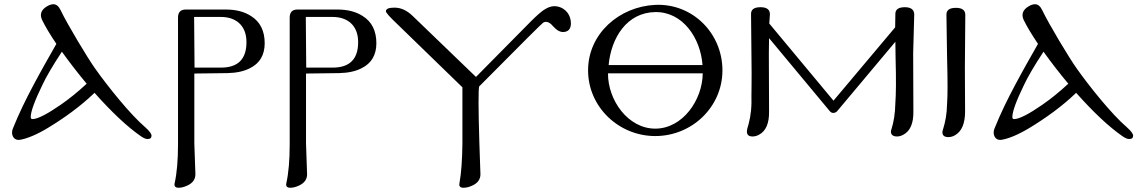

<svg xmlns="http://www.w3.org/2000/svg" viewBox="-20 -640 5394 906"><path d="M676 16C689 16 695 11 695 0C695 -8 686 -21 667 -38C593 -101 486 -236 430 -315C394 -365 297 -527 267 -590C258 -610 246 -620 232 -620C225 -620 216 -618 207 -613C184 -601 173 -586 173 -568C173 -561 175 -554 178 -547C194 -514 217 -476 246 -433C209 -368 172 -303 136 -235C102 -171 69 -104 41 -34C30 -9 41 23 72 20C107 15 156 -6 207 -37C281 -82 360 -138 426 -202C507 -111 580 -42 645 3C658 12 668 16 676 16ZM389 -245C347 -206 306 -173 267 -146C202 -101 157 -78 133 -78C128 -78 125 -81 125 -88C125 -113 143 -163 179 -237C197 -276 228 -329 272 -396C310 -343 349 -293 389 -245Z M1229 -436C1229 -494 1208 -537 1165 -564C1133 -585 1093 -595 1046 -595H856C832 -595 820 -582 820 -557V41C820 115 815 176 804 225C801 239 808 246 823 246C834 246 848 243 863 236C890 224 903 205 902 180L897 36V-293C968 -294 1020 -295 1053 -295C1095 -296 1130 -303 1159 -318C1206 -341 1229 -381 1229 -436ZM1143 -441C1143 -361 1103 -321 1023 -321H898L896 -560H1023C1056 -560 1084 -551 1105 -534C1130 -513 1143 -482 1143 -441Z M1756 -436C1756 -494 1735 -537 1692 -564C1660 -585 1620 -595 1573 -595H1383C1359 -595 1347 -582 1347 -557V41C1347 115 1342 176 1331 225C1328 239 1335 246 1350 246C1361 246 1375 243 1390 236C1417 224 1430 205 1429 180L1424 36V-293C1495 -294 1547 -295 1580 -295C1622 -296 1657 -303 1686 -318C1733 -341 1756 -381 1756 -436ZM1670 -441C1670 -361 1630 -321 1550 -321H1425L1423 -560H1550C1583 -560 1611 -551 1632 -534C1657 -513 1670 -482 1670 -441Z M2674 -530C2674 -568 2650 -603 2607 -610C2587 -613 2567 -607 2546 -593C2533 -584 2513 -567 2488 -542L2226 -277L1927 -565C1900 -591 1872 -604 1841 -604C1814 -604 1801 -598 1801 -587C1801 -580 1819 -560 1855 -526L2162 -228V39C2161 113 2157 175 2148 225C2145 239 2152 246 2167 246C2179 246 2193 243 2208 236C2235 224 2248 205 2247 180L2242 34C2237 -129 2237 -217 2241 -232C2441 -434 2542 -534 2543 -533C2560 -544 2579 -530 2590 -516C2607 -497 2623 -488 2639 -489C2662 -490 2674 -504 2674 -530Z M3389 -308C3389 -483 3248 -625 3072 -617C2902 -609 2755 -481 2755 -308C2755 -135 2900 2 3072 2C3245 2 3389 -135 3389 -308ZM2852 -333C2864 -462 2938 -581 3072 -583C3203 -585 3286 -459 3295 -333ZM3296 -294C3295 -168 3201 -33 3072 -33C2943 -33 2848 -168 2849 -294Z M4294 -571C4294 -594 4279 -606 4250 -606C4219 -606 4204 -595 4205 -572L4204 -511L3913 -165L3610 -529L3613 -571C3614 -594 3599 -606 3569 -606C3538 -606 3523 -595 3524 -572L3526 -369C3528 -260 3525 -193 3526 -154C3525 -103 3516 -64 3506 -32C3502 -12 3505 4 3531 4C3542 4 3552 1 3561 -4C3594 -21 3610 -58 3609 -115L3608 -388L3609 -460L3896 -115C3905 -104 3920 -105 3930 -115L4205 -443L4206 -369C4209 -260 4208 -195 4205 -154C4204 -103 4197 -64 4187 -32C4179 -12 4187 4 4212 4C4223 4 4233 1 4242 -4C4275 -21 4291 -58 4290 -115L4289 -388L4294 -571Z M4535 -568C4536 -591 4521 -603 4491 -603C4460 -603 4445 -592 4446 -569L4449 -369C4452 -259 4452 -191 4449 -150C4448 -99 4440 -62 4430 -30C4428 -25 4427 -20 4427 -16C4427 -1 4436 7 4455 7C4466 7 4476 4 4485 -1C4518 -19 4534 -57 4534 -114C4533 -245 4533 -314 4533 -321C4533 -366 4534 -449 4535 -568Z M5308 16C5321 16 5327 11 5327 0C5327 -8 5318 -21 5299 -38C5225 -101 5118 -236 5062 -315C5026 -365 4929 -527 4899 -590C4890 -610 4878 -620 4864 -620C4857 -620 4848 -618 4839 -613C4816 -601 4805 -586 4805 -568C4805 -561 4807 -554 4810 -547C4826 -514 4849 -476 4878 -433C4841 -368 4804 -303 4768 -235C4734 -171 4701 -104 4673 -34C4662 -9 4673 23 4704 20C4739 15 4788 -6 4839 -37C4913 -82 4992 -138 5058 -202C5139 -111 5212 -42 5277 3C5290 12 5300 16 5308 16ZM5021 -245C4979 -206 4938 -173 4899 -146C4834 -101 4789 -78 4765 -78C4760 -78 4757 -81 4757 -88C4757 -113 4775 -163 4811 -237C4829 -276 4860 -329 4904 -396C4942 -343 4981 -293 5021 -245Z"/></svg>

Font: GFS Ignacio
Style: Regular
Weight: 400
Designer: George D. Matthiopoulos
Foundry: George D. Matthiopoulos
Version: Version 1.000